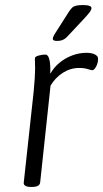

<svg xmlns="http://www.w3.org/2000/svg" viewBox="-20 -738 408 760"><path d="M102 2Q88 2 80.5 -2.5Q73 -7 74 -15L113 -373Q116 -404 117.5 -427.5Q119 -451 119 -466Q119 -483 118.5 -491.5Q118 -500 118 -506Q118 -511 122 -513.5Q126 -516 132.5 -518Q139 -520 146 -521Q153 -522 159 -522Q166 -522 170.5 -515Q175 -508 177.5 -492Q180 -476 179 -446Q194 -472 216 -490Q238 -508 265.5 -518.5Q293 -529 323 -529Q337 -529 347 -526Q357 -523 363 -517.5Q369 -512 368 -502Q368 -496 366 -488.5Q364 -481 360.5 -474.5Q357 -468 353 -464Q349 -460 346 -460Q341 -460 327.5 -464.5Q314 -469 293 -469Q259 -469 229 -450Q199 -431 180 -399L139 -16Q138 -7 130 -2.5Q122 2 106 2ZM205 -576Q198 -576 193.5 -578Q189 -580 189 -585Q189 -589 192.5 -596Q196 -603 204 -615L253 -692Q260 -702 265.5 -707.5Q271 -713 281 -715.5Q291 -718 308 -718Q325 -718 333.5 -715Q342 -712 342 -706Q342 -699 334 -688.5Q326 -678 309 -660L251 -598Q243 -589 236.5 -584.5Q230 -580 222.5 -578Q215 -576 205 -576Z"/></svg>

Font: Asap Light
Style: Italic
Weight: 300
Italic angle: -6°
Designer: Pablo Cosgaya
Foundry: Omnibus-Type
Version: Version 3.001